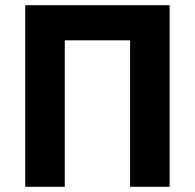

<svg xmlns="http://www.w3.org/2000/svg" viewBox="-20 -718 749 738"><path d="M77 -698V0H229V-563H480V0H632V-698Z"/></svg>

Font: Braiins Sans
Style: Bold
Weight: 700
Designer: Mike Abbink, Paul van der Laan, Pieter van Rosmalen, Jiri Chlebus, Lubos Buracinsky
Foundry: Bold Monday, Sudetype
Version: Version 1.000;hotconv 1.0.109;makeotfexe 2.5.65596